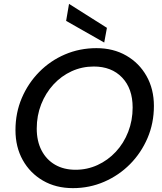

<svg xmlns="http://www.w3.org/2000/svg" viewBox="-20 -961 839 993"><path d="M357 12Q269 12 202 -27Q135 -66 97.5 -133.5Q60 -201 60 -288Q60 -377 92.5 -453.5Q125 -530 182.5 -588.5Q240 -647 316 -679.5Q392 -712 479 -712Q566 -712 633 -673.5Q700 -635 738 -567.5Q776 -500 776 -413Q776 -324 743 -247Q710 -170 652.5 -112Q595 -54 519 -21Q443 12 357 12ZM371 -83Q431 -83 484.5 -107.5Q538 -132 579 -176Q620 -220 643 -279Q666 -338 666 -405Q666 -503 611.5 -560Q557 -617 465 -617Q404 -617 350.5 -592.5Q297 -568 256.5 -524Q216 -480 193 -421.5Q170 -363 170 -296Q170 -231 195 -183Q220 -135 265 -109Q310 -83 371 -83ZM519 -741 322 -853 337 -941 533 -817Z"/></svg>

Font: DeepMind Sans Medium
Style: Italic
Weight: 500
Italic angle: -10°
Designer: Jonny Pinhorn / Modifications: Colophon Foundry
Foundry: Colophon Foundry
Version: Version 1.002; ttfautohint (v1.8.2)